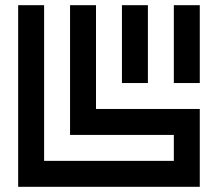

<svg xmlns="http://www.w3.org/2000/svg" viewBox="-20 -720 840 740"><path d="M350 -700H250V-200H650V-100H150V-700H50V0H750V-300H350ZM450 -700V-400H550V-700ZM650 -400H750V-700H650Z"/></svg>

Font: Mourier
Style: Regular
Weight: 400
Designer: Eric Mourier
Foundry: Velvetyne Type Foundry
Version: Version 2.000;hotconv 1.0.109;makeotfexe 2.5.65596